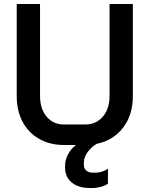

<svg xmlns="http://www.w3.org/2000/svg" viewBox="-20 -720 751 964"><path d="M647 -700V-237Q647 -143 598 -79Q549 -15 466 2Q437 19 419 45Q401 71 401 96V109Q401 126 413.5 136.5Q426 147 447 147H461Q476 147 493 141.5Q510 136 522 127V202Q509 212 487 218Q465 224 443 224H430Q374 224 340.5 196.5Q307 169 307 123V110Q307 82 322 54Q337 26 362 8H301Q231 8 177 -22.5Q123 -53 93.5 -108.5Q64 -164 64 -237V-700H181V-239Q181 -174 214 -134.5Q247 -95 301 -95H408Q463 -95 496.5 -134.5Q530 -174 530 -239V-700Z"/></svg>

Font: Bai Jamjuree SemiBold
Style: Regular
Weight: 600
Version: Version 1.000; ttfautohint (v1.6)